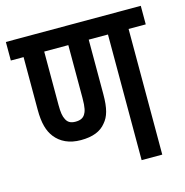

<svg xmlns="http://www.w3.org/2000/svg" viewBox="-95 -711 772 800"><g transform="rotate(-15 291.0 -311.0)"><path d="M508 -542H582V-622H0V-542H55V-315C55 -256 66 -221 86 -195C110 -164 147 -146 197 -146C248 -146 283 -160 305 -188C326 -212 336 -245 336 -307V-542H419V0H508ZM195 -226C173 -226 161 -234 154 -249C147 -262 144 -280 144 -311V-542H248V-314C248 -272 243 -256 236 -245C228 -232 215 -226 195 -226Z"/></g></svg>

Font: Noto Sans Devanagari UI ExtraCondensed Medium
Style: Regular
Weight: 500
Width: 2
Designer: Jelle Bosma - Monotype Design Team
Foundry: Monotype Imaging Inc.
Version: Version 2.003